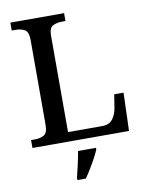

<svg xmlns="http://www.w3.org/2000/svg" viewBox="-100 -785 831 1077"><g transform="rotate(-10 316.0 -246.5)"><path d="M35 0V-45H56Q87 -45 108.5 -57Q130 -69 130 -115V-599Q130 -645 108.5 -657Q87 -669 56 -669H35V-714H341V-669H320Q290 -669 268.5 -657.5Q247 -646 247 -603V-53H441Q483 -53 502.5 -80Q522 -107 527 -142L539 -217H592L585 0ZM252 208Q260 176 269 136Q278 96 284 61H386V71Q377 92 362.5 119Q348 146 331.5 173Q315 200 300 221H252Z"/></g></svg>

Font: Noto Serif Bengali Medium
Style: Regular
Weight: 500
Designer: Juan Bruce, Universal Thirst, Indian Type Foundry and the Monotype Design Team.
Foundry: Monotype Imaging Inc.
Version: Version 2.003; ttfautohint (v1.8.4.7-5d5b)